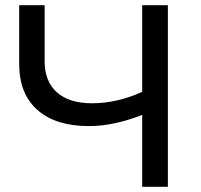

<svg xmlns="http://www.w3.org/2000/svg" viewBox="-20 -720 776 740"><path d="M528 -700H627V0H528V-277Q417 -234 323 -234Q195 -234 124.5 -296Q54 -358 54 -473V-700H152V-484Q152 -406 199.5 -364Q247 -322 334 -322Q431 -322 528 -366Z"/></svg>

Font: Montserrat
Style: Regular
Weight: 500
Designer: Julieta Ulanovsky
Foundry: Julieta Ulanovsky
Version: Version 7.200;PS 007.200;hotconv 1.0.88;makeotf.lib2.5.64775